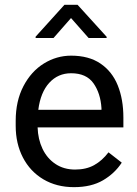

<svg xmlns="http://www.w3.org/2000/svg" viewBox="-20 -770 571 800"><path d="M45.4 0ZM494.1 -239.3H136.7Q138.2 -189.9 157.2 -149.9Q176.3 -109.9 211.2 -86.7Q246.1 -63.5 293 -63.5Q338.9 -63.5 372.3 -82Q405.8 -100.6 432.1 -135.3L487.3 -92.3Q458 -47.4 409.2 -18.8Q360.4 9.8 288.1 9.8Q215.8 9.8 160.6 -22.9Q105.5 -55.7 75.4 -113.8Q45.4 -171.9 45.4 -245.6V-266.6Q45.4 -349.1 77.6 -410.9Q109.9 -472.7 162.8 -505.4Q215.8 -538.1 276.4 -538.1Q350.1 -538.1 398.7 -505.1Q447.3 -472.2 470.7 -414.1Q494.1 -356 494.1 -279.8ZM402.8 -319.3Q398.9 -381.3 369.4 -423.1Q339.8 -464.8 276.4 -464.8Q221.7 -464.8 185.3 -425Q148.9 -385.3 139.6 -312.5H402.8ZM424.3 -611.8H349.1L275.9 -694.8L203.1 -611.8H128.4V-617.2L248.5 -750H303.2L424.3 -616.7Z"/></svg>

Font: Heebo
Style: Regular
Weight: 400
Designer: Oded Ezer
Foundry: Meir Sadan
Version: Version 2.001; ttfautohint (v1.5.14-ce02) -l 8 -r 50 -G 200 